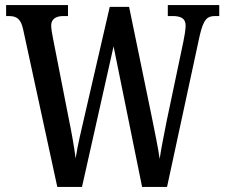

<svg xmlns="http://www.w3.org/2000/svg" viewBox="-20 -734 883 754"><path d="M71 -618 205 0H302L426 -552L538 0H636L764 -593C779 -659 794 -671 825 -671H841V-714H639V-671H657C692 -671 709 -661 709 -633C709 -619 704 -588 700 -570L635 -261C623 -199 614 -157 607 -110C600 -160 588 -214 575 -280L487 -707H411L315 -291C299 -222 285 -164 277 -112C271 -159 261 -215 249 -273L188 -584C185 -600 181 -621 181 -634C181 -657 197 -671 229 -671H247V-714H4V-671H14C46 -671 62 -660 71 -618Z"/></svg>

Font: Noto Serif Khmer ExtraCondensed Medium
Style: Regular
Weight: 500
Width: 2
Designer: Danh Hong and the Monotype Design Team
Foundry: Monotype Imaging Inc.
Version: Version 2.004